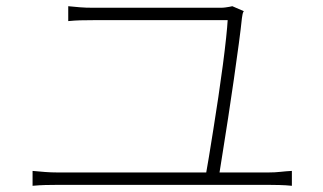

<svg xmlns="http://www.w3.org/2000/svg" viewBox="-20 -673 1040 619"><path d="M766 -637Q763 -633 762 -627Q761 -621 760 -615Q757 -585 750 -532.5Q743 -480 734 -417.5Q725 -355 715.5 -293Q706 -231 698 -181.5Q690 -132 686 -106H643Q647 -127 653.5 -167Q660 -207 668 -257Q676 -307 684 -360.5Q692 -414 698.5 -463.5Q705 -513 709 -551Q713 -589 714 -608Q685 -608 636 -608Q587 -608 530.5 -608Q474 -608 420.5 -608Q367 -608 329 -608Q291 -608 281 -608Q256 -608 238.5 -607.5Q221 -607 200 -605V-653Q220 -651 238 -649.5Q256 -648 280 -648Q289 -648 317 -648Q345 -648 385 -648Q425 -648 470 -648Q515 -648 558.5 -648Q602 -648 637 -648Q672 -648 692 -648Q699 -648 706.5 -649Q714 -650 719.5 -651Q725 -652 729 -653ZM85 -122Q106 -120 125.5 -118.5Q145 -117 165 -117H846Q866 -117 884 -119Q902 -121 921 -122V-74Q902 -76 880.5 -76.5Q859 -77 846 -77H165Q145 -77 126 -76.5Q107 -76 85 -74Z"/></svg>

Font: Noto Sans JP Thin ExtraLight
Style: Regular
Weight: 250
Version: Version 2.004-H2;hotconv 1.0.118;makeotfexe 2.5.65603